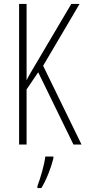

<svg xmlns="http://www.w3.org/2000/svg" viewBox="-20 -734 434 975"><path d="M394 0 199 -400 384 -714H342L170 -423C142 -376 123 -344 115 -326V-714H77V0H115V-280L174 -367L353 0ZM251 71V61H210C206 101 184 175 170 211V221H190C217 177 239 118 251 71Z"/></svg>

Font: Noto Sans Thai ExtCond ExtLt
Style: Regular
Weight: 200
Width: 2
Designer: Monotype Design Team
Foundry: Monotype Imaging Inc.
Version: Version 2.002